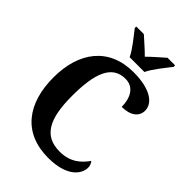

<svg xmlns="http://www.w3.org/2000/svg" viewBox="-269 -1042 1164 1164"><g transform="rotate(45 312.5 -460.5)"><path d="M291 -771H418C438 -816 492 -880 521 -918V-931H456C430 -907 382 -867 354 -838C326 -867 279 -907 253 -931H188V-918C217 -880 271 -816 291 -771ZM373 10C536 10 587 -66 587 -120C587 -136 580 -154 571 -162C539 -116 489 -66 396 -66C260 -66 210 -163 210 -358C210 -551 250 -661 366 -661C444 -661 470 -590 470 -524C546 -524 587 -559 587 -608C587 -672 516 -724 373 -724C161 -724 51 -575 51 -358C51 -137 158 10 373 10Z"/></g></svg>

Font: Noto Serif Tamil SemiCondensed
Style: Bold
Weight: 700
Width: 4
Designer: Indian Type Foundry, Tom Grace, and the Monotype Design Team
Foundry: Monotype Imaging Inc.
Version: Version 2.004